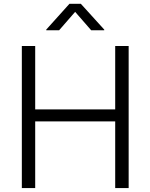

<svg xmlns="http://www.w3.org/2000/svg" viewBox="-20 -963 770 983"><path d="M91.8 0V-727.5H160.2V-402.8H569.8V-727.5H638.7V0H569.8V-341.3H160.2V0ZM282.7 -808.1H216.8V-811.5L335.4 -943.4H394L513.7 -811.5V-808.1H446.8L364.7 -902.3Z"/></svg>

Font: Inter 18pt Light
Style: Regular
Weight: 300
Designer: Rasmus Andersson
Foundry: rsms
Version: Version 4.001;git-66647c0bb